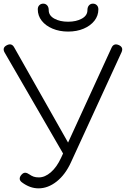

<svg xmlns="http://www.w3.org/2000/svg" viewBox="-22 -1024 744 1052"><path d="M189 8Q142 8 98 -25Q86 -34 86 -45Q86 -56 96 -67Q106 -78 116.5 -77.5Q127 -77 138 -69Q151 -60 162.5 -56Q174 -52 191 -52Q224 -52 256.5 -80Q289 -108 313 -160L589 -762Q601 -789 629 -777Q656 -765 644 -738L367 -135Q336 -67 288.5 -29.5Q241 8 189 8ZM338 -158 4 -735Q-12 -762 15 -776Q42 -790 56 -764L382 -188ZM351 -851Q304 -851 266 -867Q228 -883 206.5 -910.5Q185 -938 185 -973Q185 -987 193.5 -995.5Q202 -1004 215 -1004Q228 -1004 236.5 -994.5Q245 -985 245 -968Q245 -939 275.5 -922Q306 -905 351 -905Q396 -905 426.5 -922Q457 -939 457 -968Q457 -985 465.5 -994.5Q474 -1004 487 -1004Q500 -1004 508.5 -995.5Q517 -987 517 -973Q517 -938 495.5 -910.5Q474 -883 436.5 -867Q399 -851 351 -851Z"/></svg>

Font: ComfortaaLight
Style: Regular
Weight: 300
Designer: Johan Aakerlund
Foundry: Johan Aakerlund
Version: Version 3.104; ttfautohint (v1.8.1.43-b0c9)